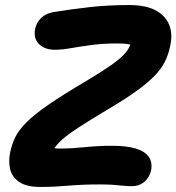

<svg xmlns="http://www.w3.org/2000/svg" viewBox="-20 -730 698 760"><path d="M141 10Q84 10 55.5 -10Q27 -30 20 -61Q13 -92 20 -125Q26 -157 40 -186Q54 -215 85 -246Q116 -277 172.5 -316Q229 -355 319 -408Q376 -442 411 -466Q446 -490 464.5 -508Q483 -526 491 -542Q499 -558 503 -576L524 -537Q516 -544 508.5 -548.5Q501 -553 486.5 -555.5Q472 -558 444 -558Q388 -558 343 -552Q298 -546 261.5 -539.5Q225 -533 196 -533Q171 -533 151.5 -543Q132 -553 123 -571.5Q114 -590 119 -616Q125 -642 143.5 -659.5Q162 -677 191 -682Q265 -694 336.5 -702Q408 -710 491 -710Q558 -710 597 -688.5Q636 -667 650 -631Q664 -595 654 -550Q647 -514 632 -484.5Q617 -455 589 -427Q561 -399 515.5 -366.5Q470 -334 400 -293Q332 -252 290.5 -225Q249 -198 226 -177.5Q203 -157 192.5 -138.5Q182 -120 177 -95L145 -161Q158 -151 175 -146.5Q192 -142 221 -142Q263 -142 316 -147.5Q369 -153 423 -153Q481 -153 517.5 -142Q554 -131 569 -109Q584 -87 578 -55Q571 -26 550.5 -9.5Q530 7 503 7Q483 7 465.5 5Q448 3 426.5 1.5Q405 0 372 0Q309 0 250.5 5Q192 10 141 10Z"/></svg>

Font: Shantell Sans
Style: Bold Italic
Weight: 700
Italic angle: -11°
Designer: Stephen Nixon, Anya Danilova, Shantell Martin
Foundry: Arrow Type
Version: Version 1.011;[c5ecc13dd]